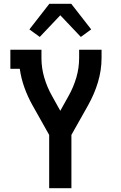

<svg xmlns="http://www.w3.org/2000/svg" viewBox="-20 -999 640 1019"><path d="M241 0V-283L152 -441Q127 -486 109.5 -534.5Q92 -583 85 -634H35V-735H200V-691Q200 -638 215 -587Q230 -536 256 -490L300 -411L344 -490Q370 -536 385 -587Q400 -638 400 -691V-735H519V-691Q519 -658 514 -625.5Q509 -593 499.5 -561.5Q490 -530 477 -500Q464 -470 448 -441L359 -283V0ZM191 -803 136 -843 242 -979H358L464 -843L409 -803L300 -918Z"/></svg>

Font: Iosevka Book
Style: Bold
Weight: 700
Designer: Belleve Invis
Foundry: Belleve Invis
Version: Version 28.0.7; ttfautohint (v1.8.3)